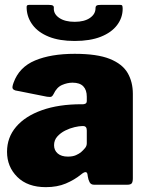

<svg xmlns="http://www.w3.org/2000/svg" viewBox="-20 -762 613 792"><path d="M314 -42Q287 -20 251.5 -5Q216 10 169 10Q94 10 51.5 -32Q9 -74 9 -136Q9 -195 46.5 -239Q84 -283 153 -307.5Q222 -332 316 -332H323Q327 -332 332.5 -334.5Q338 -337 338 -346V-363Q338 -391 323.5 -406Q309 -421 279 -421Q258 -421 236 -411.5Q214 -402 201 -374Q197 -366 192.5 -363.5Q188 -361 174 -363L43 -389Q36 -391 32.5 -396.5Q29 -402 36 -421Q59 -485 124.5 -512.5Q190 -540 288 -540Q381 -540 433 -519Q485 -498 506.5 -461Q528 -424 528 -375V-27Q528 -12 523.5 -6Q519 0 505 0H368Q355 0 349.5 -10.5Q344 -21 342 -35L341 -42Q338 -62 314 -42ZM338 -224Q338 -242 323 -242H319Q307 -242 287.5 -237.5Q268 -233 249 -223.5Q230 -214 216.5 -199Q203 -184 203 -163Q203 -142 218 -129Q233 -116 260 -116Q280 -116 293.5 -122Q307 -128 315 -135Q324 -143 331 -151.5Q338 -160 338 -171V-224ZM288 -593Q225 -593 181.5 -610.5Q138 -628 115 -658.5Q92 -689 90 -726Q89 -736 91.5 -739Q94 -742 101 -742H178Q193 -742 198 -739Q203 -736 202 -728Q201 -704 224.5 -688Q248 -672 288 -672ZM288 -593V-672Q328 -672 351 -688Q374 -704 374 -728Q374 -736 378.5 -739Q383 -742 398 -742H475Q482 -742 484 -739Q486 -736 486 -726Q486 -689 463 -658.5Q440 -628 396 -610.5Q352 -593 288 -593Z"/></svg>

Font: Libre Franklin Black
Style: Regular
Weight: 900
Designer: Pablo Impallari, Rodrigo Fuenzalida, Nhung Nguyen
Foundry: Impallari Type
Version: Version 3.000